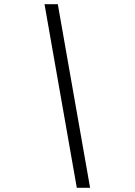

<svg xmlns="http://www.w3.org/2000/svg" viewBox="-20 -730 640 910"><path d="M344 160 191 -710H254L407 160Z"/></svg>

Font: Source Code Pro
Style: Italic
Weight: 400
Italic angle: -11°
Monospace: yes
Designer: Paul D. Hunt, Teo Tuominen
Foundry: Adobe Systems Incorporated
Version: Version 1.050;PS 1.000;hotconv 16.6.51;makeotf.lib2.5.65220